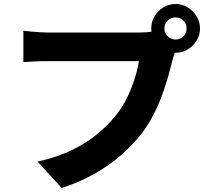

<svg xmlns="http://www.w3.org/2000/svg" viewBox="-20 -880 1040 961"><path d="M803 -738Q803 -715 819.5 -698.5Q836 -682 859 -682Q882 -682 898 -698.5Q914 -715 914 -738Q914 -761 898 -777Q882 -793 859 -793Q836 -793 819.5 -777Q803 -761 803 -738ZM737 -738Q737 -771 753.5 -798.5Q770 -826 797.5 -843Q825 -860 859 -860Q892 -860 919.5 -843Q947 -826 964 -798.5Q981 -771 981 -738Q981 -704 964 -676.5Q947 -649 919.5 -632.5Q892 -616 859 -616Q825 -616 797.5 -632.5Q770 -649 753.5 -676.5Q737 -704 737 -738ZM868 -655Q861 -640 855 -618.5Q849 -597 844 -581Q835 -545 822.5 -500Q810 -455 792 -406Q774 -357 749.5 -308.5Q725 -260 693 -217Q648 -158 587.5 -105Q527 -52 452.5 -10Q378 32 289 61L168 -71Q269 -94 341.5 -129.5Q414 -165 467.5 -209.5Q521 -254 561 -304Q594 -345 616.5 -392Q639 -439 654 -486Q669 -533 675 -574Q660 -574 626 -574Q592 -574 548 -574Q504 -574 455.5 -574Q407 -574 361 -574Q315 -574 278.5 -574Q242 -574 222 -574Q186 -574 151.5 -572.5Q117 -571 97 -569V-726Q113 -724 135.5 -722Q158 -720 182 -718.5Q206 -717 222 -717Q239 -717 268.5 -717Q298 -717 335.5 -717Q373 -717 414.5 -717Q456 -717 496.5 -717Q537 -717 572.5 -717Q608 -717 634.5 -717Q661 -717 674 -717Q690 -717 713.5 -718.5Q737 -720 759 -725Z"/></svg>

Font: Noto Sans JP ExtraBold
Style: Regular
Weight: 800
Designer: Ryoko NISHIZUKA  (kana, bopomofo & ideographs); Paul D. Hunt (Latin, Greek & Cyrillic); Sandoll Communications , Soo-you
Foundry: Adobe
Version: Version 2.004-H2;hotconv 1.0.118;makeotfexe 2.5.65603